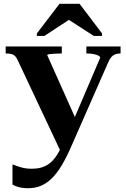

<svg xmlns="http://www.w3.org/2000/svg" viewBox="-20 -764 668 1016"><path d="M394 -105 351 -30 304 44 72 -449Q66 -462 58 -469Q50 -476 38.5 -478.5Q27 -481 12 -481H10V-518H307V-481H305Q288 -481 270.5 -480Q253 -479 241.5 -477.5Q230 -476 230 -472ZM361 2Q334 65 307.5 109.5Q281 154 253.5 180.5Q226 207 195.5 219.5Q165 232 128 232Q100 232 79 226Q58 220 46 213V106Q53 108 67 113.5Q81 119 101 124Q121 129 147 129Q174 129 197 123Q220 117 241 101.5Q262 86 281.5 56Q301 26 321 -21L345 -72L510 -458Q510 -465 500 -470Q490 -475 474.5 -478Q459 -481 441 -481H437V-518H618V-481H615Q601 -481 589.5 -476.5Q578 -472 569.5 -462.5Q561 -453 553 -435ZM401 -744H295L175 -587V-574H215L380 -682H309L476 -574H520V-587Z"/></svg>

Font: Roboto Serif 120pt Expanded SemiBold
Style: Regular
Weight: 600
Width: 7
Designer: Greg Gazdowicz
Foundry: Commercial Type
Version: Version 1.008